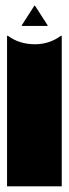

<svg xmlns="http://www.w3.org/2000/svg" viewBox="-20 -661 244 681"><path d="M199 0H5V-534H8Q49 -504 104 -504Q155 -504 196 -534H199ZM149 -571 148 -569H58L57 -571L102 -641H104Z"/></svg>

Font: FFF_tuoi-tre Black
Style: Regular
Weight: 900
Designer: bBox Type GmbH
Foundry: bBox Type GmbH
Version: Version 1.001